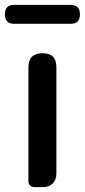

<svg xmlns="http://www.w3.org/2000/svg" viewBox="-30 -770 349 790"><path d="M202 -275V-494C202 -532 183 -551 145 -551C107 -551 87 -532 87 -494V-25C87 -10 97 0 112 0H144H147C180 0 202 -22 202 -55ZM144 -750H29C3 -750 -10 -737 -10 -711C-10 -685 3 -672 29 -672H144H260C286 -672 299 -685 299 -711C299 -737 286 -750 260 -750Z"/></svg>

Font: GenSenRounded2 TW M
Style: Regular
Weight: 500
Version: Version 2.100;PS 2.1;hotconv 16.6.51;makeotf.lib2.5.65220 DE